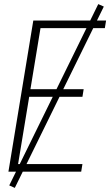

<svg xmlns="http://www.w3.org/2000/svg" viewBox="-20 -835 540 934"><path d="M21 0 142 -735H496L490 -698H177L128 -401H387L381 -364H122L68 -37H381L375 0ZM52 79 25 67 458 -815 485 -803Z"/></svg>

Font: Iosevka SS18 Extralight
Style: Italic
Weight: 200
Italic angle: -9°
Monospace: yes
Designer: Belleve Invis
Foundry: Belleve Invis
Version: Version 25.1.1; ttfautohint (v1.8.4)